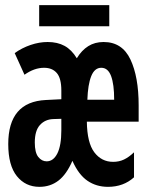

<svg xmlns="http://www.w3.org/2000/svg" viewBox="-20 -715 570 745"><path d="M133 10Q79 10 45.5 -31.5Q12 -73 12 -156Q12 -320 158 -327L218 -330V-364Q218 -411 200.5 -431.5Q183 -452 151 -452Q113 -452 75 -425L37 -509Q65 -529 98.5 -540.5Q132 -552 165 -552Q203 -552 230.5 -537Q258 -522 278 -489Q297 -520 322.5 -536Q348 -552 382 -552Q454 -552 486 -484.5Q518 -417 518 -306V-243H317Q318 -161 346 -124Q374 -87 419 -87Q442 -87 461 -96Q480 -105 500 -124V-27Q459 10 399 10Q354 10 319.5 -13.5Q285 -37 261 -91Q238 -38 206.5 -14Q175 10 133 10ZM423 -328Q423 -388 411 -420Q399 -452 373 -452Q347 -452 334 -419.5Q321 -387 319 -328ZM161 -89Q187 -89 202.5 -119.5Q218 -150 218 -210V-254L187 -253Q155 -252 135 -230Q115 -208 115 -162Q115 -123 128.5 -106Q142 -89 161 -89ZM132 -613V-695H404V-613Z"/></svg>

Font: Noto Sans Mono Condensed SemiBold
Style: Regular
Weight: 600
Width: 3
Designer: Monotype Design Team
Foundry: Monotype Imaging Inc.
Version: Version 2.014